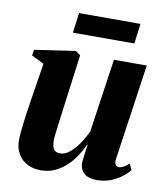

<svg xmlns="http://www.w3.org/2000/svg" viewBox="-81 -769 735 849"><g transform="rotate(10 286.5 -345.0)"><path d="M158.5 11.5Q124.5 11.5 98.2 -2Q72 -15.5 56.8 -40.8Q41.5 -66 41 -101.5Q41 -117.5 43 -138.2Q45 -159 47.8 -182.5Q50.5 -206 54 -229Q57.5 -252 60.5 -272L89 -454.5L33 -482L37.5 -508L220.5 -535L242.5 -519.5L211.5 -285.5Q209 -264.5 205.8 -241.2Q202.5 -218 199.8 -195.8Q197 -173.5 195 -156.2Q193 -139 193 -130Q193 -112 196.5 -100.2Q200 -88.5 208.2 -82.8Q216.5 -77 231 -77Q252.5 -77 273.8 -94.8Q295 -112.5 313.5 -139.8Q332 -167 345 -195.5L393 -526H540.5L478 -94.5Q476 -77.5 481.8 -69.8Q487.5 -62 496.5 -62Q505.5 -62 516.8 -67.8Q528 -73.5 541.5 -86L554 -59Q543 -44 522 -27.8Q501 -11.5 472.8 -0.2Q444.5 11 411.5 11Q372.5 11 353.8 -5.2Q335 -21.5 333.5 -49Q333.5 -53.5 334.2 -63Q335 -72.5 336.8 -85Q338.5 -97.5 340.2 -110.8Q342 -124 344 -135.5L342 -136Q329.5 -108.5 312 -82.2Q294.5 -56 271.5 -34.8Q248.5 -13.5 220.5 -1Q192.5 11.5 158.5 11.5ZM205 -702.5H481L469.5 -612.5H193.5Z"/></g></svg>

Font: Merriweather 96pt ExtraBold
Style: Italic
Weight: 800
Italic angle: -7.8°
Version: Version 2.101